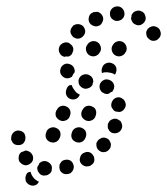

<svg xmlns="http://www.w3.org/2000/svg" viewBox="-20 -557 520 597"><path d="M83 -6Q77 -14 75 -23Q75 -23 75 -23Q71 -22 67 -21Q66 -20 64 -18Q63 -16 62 -15L61 -12Q59 -8 59 -3Q59 1 60 6Q62 10 65 13Q68 16 72 18Q76 20 80 20Q85 21 89 19Q93 18 96 15Q99 12 101 8Q99 7 97 6Q88 1 83 -6ZM122 -56Q131 -54 137 -47Q143 -40 141 -30Q141 -26 139 -22Q136 -18 133 -16Q129 -13 125 -12Q120 -11 116 -11Q106 -12 101 -20Q95 -27 96 -37Q96 -37 97 -38Q97 -39 97 -40Q99 -42 101 -45Q101 -47 102 -49Q106 -53 111 -55Q116 -57 122 -56ZM174 -57Q170 -54 168 -50Q165 -47 165 -42Q164 -38 165 -34Q166 -24 174 -19Q182 -14 191 -16H192Q196 -17 200 -19Q203 -22 206 -26Q208 -29 209 -34Q210 -38 209 -42Q207 -52 200 -57Q192 -62 183 -60H182Q178 -59 174 -57ZM229 -67Q226 -58 231 -50Q233 -47 237 -44Q241 -41 245 -40Q249 -39 254 -40Q258 -40 262 -42V-43Q266 -45 269 -48Q272 -52 273 -56Q274 -61 273 -65Q273 -70 270 -73Q266 -81 257 -84Q248 -86 240 -81H239Q231 -76 229 -67ZM70 -86Q66 -88 61 -89Q61 -89 60 -89Q59 -89 59 -89Q54 -86 49 -85Q48 -84 46 -84Q46 -84 46 -83Q45 -83 45 -83Q38 -77 38 -67Q37 -58 43 -51H44Q50 -44 59 -43Q68 -43 75 -49Q79 -52 81 -56Q83 -60 83 -64Q83 -69 82 -73Q80 -77 77 -81Q74 -84 70 -86ZM280 -113Q279 -108 280 -104Q280 -100 282 -96Q284 -92 288 -89Q295 -83 304 -84Q314 -85 319 -92L320 -93Q323 -96 324 -100Q325 -105 325 -109Q324 -113 322 -117Q320 -121 317 -124Q313 -127 309 -128Q304 -130 300 -129Q296 -129 292 -126Q288 -124 285 -121Q282 -117 280 -113ZM55 -143Q49 -150 39 -151Q30 -152 23 -146Q16 -140 15 -131V-130Q14 -126 15 -122Q17 -117 19 -114Q22 -110 26 -108Q30 -106 35 -106Q44 -105 51 -110Q58 -116 59 -126Q60 -135 55 -143ZM203 -128Q206 -120 215 -116Q219 -114 223 -114Q228 -113 232 -115Q236 -116 239 -119Q243 -122 245 -127L246 -129Q250 -138 247 -147Q244 -155 235 -159Q227 -163 218 -160Q209 -157 205 -149L204 -146Q200 -137 203 -128ZM123 -128Q126 -120 135 -116Q139 -114 143 -114Q148 -113 152 -115Q156 -116 159 -119Q163 -122 165 -127L166 -129Q170 -138 167 -147Q164 -155 155 -159Q147 -163 138 -160Q129 -157 125 -149L124 -146Q120 -137 123 -128ZM315 -165Q315 -161 316 -157Q318 -153 321 -149Q324 -146 328 -144Q337 -141 345 -144Q354 -147 358 -156Q360 -160 360 -165Q360 -169 358 -174Q357 -178 354 -181Q350 -184 346 -186Q338 -190 329 -186Q320 -183 317 -174H316Q315 -170 315 -165ZM234 -195Q238 -187 246 -183Q254 -179 263 -182Q272 -185 276 -193L277 -196Q279 -200 279 -205Q280 -209 278 -214Q277 -218 274 -221Q271 -224 266 -226Q258 -230 249 -227Q241 -224 237 -216L235 -213Q231 -204 234 -195ZM154 -195Q158 -187 166 -183Q174 -179 183 -182Q192 -185 196 -193L197 -196Q201 -205 198 -214Q195 -222 186 -226Q178 -230 169 -227Q161 -224 157 -216L155 -213Q151 -204 154 -195ZM330 -219Q327 -222 326 -227Q325 -236 330 -244Q335 -252 344 -254Q349 -255 353 -254Q357 -253 361 -250Q365 -248 367 -244Q370 -240 370 -236L371 -235Q372 -226 367 -219Q362 -211 353 -209Q352 -209 351 -209Q350 -209 349 -209Q345 -210 340 -210Q339 -211 338 -211Q337 -212 336 -212Q332 -215 330 -219ZM186 -262Q189 -254 197 -250Q206 -246 215 -249Q223 -252 227 -260L228 -263Q227 -263 226 -264Q217 -268 212 -276Q206 -283 203 -292Q203 -292 203 -293Q200 -292 197 -292Q196 -292 196 -292Q193 -290 191 -288Q189 -285 188 -283L187 -280Q183 -271 186 -262ZM300 -269H299Q292 -274 290 -283Q288 -292 293 -300Q299 -308 308 -310Q317 -311 325 -306Q333 -301 335 -291Q336 -282 331 -275Q331 -274 330 -273Q330 -273 329 -272Q327 -271 324 -270Q322 -268 319 -266Q314 -264 309 -265Q304 -266 300 -269ZM270 -302Q270 -307 269 -311Q267 -315 265 -318Q262 -321 258 -323Q254 -326 249 -326Q240 -327 232 -321Q225 -315 224 -306Q224 -302 225 -297Q226 -293 229 -290Q232 -286 236 -284Q240 -282 244 -281H245Q252 -281 258 -284Q265 -288 268 -294Q268 -296 268 -297Q269 -300 270 -302ZM184 -314Q175 -317 170 -325Q165 -333 168 -342Q170 -351 178 -356Q186 -361 195 -358Q204 -356 209 -348Q211 -344 212 -340Q213 -336 212 -332Q209 -329 207 -325Q205 -322 204 -319Q204 -318 203 -318Q202 -317 201 -317Q193 -312 184 -314ZM322 -331Q330 -330 337 -325Q338 -325 338 -326Q338 -327 339 -327L340 -330Q344 -339 341 -348Q338 -356 329 -360Q321 -364 312 -361Q303 -358 299 -350L298 -347Q296 -343 296 -338Q296 -334 297 -330Q300 -331 304 -332Q313 -333 322 -331ZM165 -393Q161 -401 164 -410Q167 -419 176 -423Q184 -427 193 -424Q197 -422 200 -419Q204 -416 206 -412Q208 -408 208 -404Q208 -399 206 -395Q205 -391 202 -387Q199 -384 195 -382Q194 -382 194 -382Q194 -382 193 -381Q188 -382 182 -381Q181 -381 180 -380Q179 -381 179 -381Q178 -381 178 -381Q169 -384 165 -393ZM249 -396Q252 -388 260 -384Q269 -380 277 -383Q286 -386 290 -394L292 -397Q296 -406 292 -415Q289 -423 281 -427Q272 -431 264 -428Q255 -425 251 -417L249 -414Q245 -405 249 -396ZM329 -396Q332 -388 340 -384Q349 -380 357 -383Q366 -386 370 -394L372 -397Q376 -406 372 -415Q369 -423 361 -427Q352 -431 344 -428Q335 -425 331 -417L329 -414Q325 -405 329 -396ZM469 -472Q461 -477 452 -475Q450 -474 448 -473Q446 -473 444 -471Q442 -469 439 -467Q437 -463 435 -459Q434 -454 435 -450Q436 -441 443 -436Q449 -430 457 -430Q467 -430 473 -437Q480 -443 480 -453Q480 -456 479 -458Q477 -468 469 -472ZM201 -451Q199 -455 199 -459Q199 -464 201 -468Q203 -472 206 -475V-476Q213 -482 222 -482Q231 -482 238 -476Q241 -473 243 -468Q245 -464 245 -460Q245 -455 243 -451Q241 -447 238 -444Q232 -438 225 -437Q217 -436 211 -440Q210 -441 209 -441Q208 -442 207 -442Q207 -443 206 -444Q203 -447 201 -451ZM269 -518Q260 -515 257 -506Q254 -497 257 -489Q261 -480 270 -477Q279 -473 287 -477H288Q296 -481 299 -490Q303 -498 299 -507Q297 -511 294 -514Q291 -517 287 -519Q283 -521 278 -520Q274 -520 269 -519ZM404 -523Q413 -526 421 -521H422Q430 -516 432 -507Q435 -498 430 -490Q425 -482 416 -479Q407 -477 399 -482Q393 -485 391 -490Q388 -495 387 -501Q388 -501 388 -502Q389 -506 389 -511Q390 -511 390 -512Q390 -512 391 -513Q395 -521 404 -523ZM327 -529Q321 -522 322 -513Q322 -503 330 -497Q337 -491 346 -492Q356 -493 362 -500Q368 -507 367 -516Q366 -526 359 -532Q352 -538 343 -537H342Q333 -536 327 -529Z"/></svg>

Font: FRB American Cursive Guidelines Dotted Extrabold
Style: Bold Italic
Weight: 800
Italic angle: -25°
Version: Version 2.0;Modular Font Editor K font №1